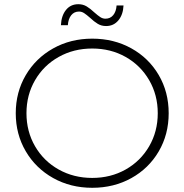

<svg xmlns="http://www.w3.org/2000/svg" viewBox="-20 -889 878 914"><path d="M419 5Q316 5 233 -41.5Q150 -88 102.5 -169Q55 -250 55 -350Q55 -450 102.5 -531Q150 -612 233 -658.5Q316 -705 419 -705Q522 -705 605 -659Q688 -613 735.5 -532Q783 -451 783 -350Q783 -249 735.5 -168Q688 -87 605 -41Q522 5 419 5ZM419 -42Q507 -42 578 -82Q649 -122 690 -192.5Q731 -263 731 -350Q731 -437 690 -507.5Q649 -578 578 -618Q507 -658 419 -658Q331 -658 259.5 -618Q188 -578 147 -507.5Q106 -437 106 -350Q106 -263 147 -192.5Q188 -122 259.5 -82Q331 -42 419 -42ZM485 -765Q463 -765 445.5 -775.5Q428 -786 409 -804Q392 -819 380.5 -826.5Q369 -834 356 -834Q333 -834 319 -816.5Q305 -799 303 -769H270Q272 -814 294 -841.5Q316 -869 353 -869Q375 -869 392.5 -858.5Q410 -848 429 -830Q446 -815 457.5 -807.5Q469 -800 482 -800Q505 -800 519 -817Q533 -834 535 -863H568Q566 -819 543.5 -792Q521 -765 485 -765Z"/></svg>

Font: Hilab Light
Style: Regular
Weight: 300
Designer: Cristianderson Lima
Foundry: Cristianderson
Version: Version 1.0